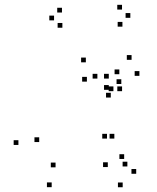

<svg xmlns="http://www.w3.org/2000/svg" viewBox="-20 -766 660 808"><path d="M430.3 -182.8V-202.8H410.3V-182.8ZM461.2 -182.8V-202.8H441.2V-182.8ZM493.7 -382.3V-402.3H473.7V-382.3ZM457.3 -382.3V-402.3H437.3V-382.3ZM213.8 -61.8V-81.8H193.8V-61.8ZM145 -168.2V-188.2H125V-168.2ZM345.7 -422.5V-442.5H325.7V-422.5ZM437.8 -388V-408H417.8V-388ZM437.8 -435.3V-455.3H417.8V-435.3ZM389.8 -435.3V-455.3H369.8V-435.3ZM446.2 -355.5V-375.5H426.2V-355.5ZM490.5 -412.5V-432.5H470.5V-412.5ZM341.3 -503.7V-523.7H321.3V-503.7ZM57.5 -156V-176H37.5V-156ZM197.5 21.7V1.7H177.5V21.7ZM553.2 -34.7V-54.7H533.2V-34.7ZM502.5 -97V-117H482.5V-97ZM516 -65.5V-85.5H496V-65.5ZM566.7 -446.8V-466.8H546.7V-446.8ZM533.7 -514.2V-534.2H513.7V-514.2ZM482.2 -453.7V-473.7H462.2V-453.7ZM433.7 -63V-83H413.7V-63ZM496.3 22V2H476.3V22ZM495.2 -653.8V-673.8H475.2V-653.8ZM528.5 -691V-711H508.5V-691ZM493.5 -725.7V-745.7H473.5V-725.7ZM240.8 -713.3V-733.3H220.8V-713.3ZM207.5 -680.3V-700.3H187.5V-680.3ZM242.5 -649.3V-669.3H222.5V-649.3Z"/></svg>

Font: Monaspace Radon Dots Var
Style: Regular
Weight: 400
Designer: Riley Cran and the Lettermatic Team
Version: Version 1.100 (Monaspace Radon Dots)